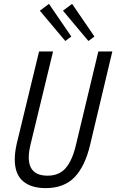

<svg xmlns="http://www.w3.org/2000/svg" viewBox="-20 -958 598 988"><path d="M215 10Q139 10 97.5 -26.5Q56 -63 56 -137Q56 -155 58.5 -175.5Q61 -196 66 -218L181 -693H253L137 -214Q128 -177 128 -148Q128 -54 225 -54Q284 -54 318 -93Q352 -132 371 -213L486 -693H558L444 -214Q418 -103 364 -46.5Q310 10 215 10ZM435 -747 304 -903 351 -938 466 -770ZM316 -747 185 -903 232 -938 347 -770Z"/></svg>

Font: Ubuntu Sans Condensed
Style: Italic
Weight: 400
Width: 3
Italic angle: -13.5°
Designer: Dalton Maag Ltd
Foundry: Dalton Maag Ltd
Version: Version 1.006; ttfautohint (v1.8.4.7-5d5b)